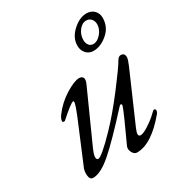

<svg xmlns="http://www.w3.org/2000/svg" viewBox="-162 -767 823 887"><g transform="rotate(-30 249.0 -323.0)"><path d="M356 -560Q356 -543 364.5 -532Q373 -521 388 -521Q409 -521 428.5 -543.5Q448 -566 448 -592Q448 -609 438 -620.5Q428 -632 412 -632Q390 -632 373 -610Q356 -588 356 -560ZM429 -660Q454 -660 469.5 -644.5Q485 -629 485 -605Q485 -556 448 -524.5Q411 -493 373 -493Q349 -493 334 -509.5Q319 -526 319 -551Q319 -593 355.5 -626.5Q392 -660 429 -660ZM286 -36Q347 -167 360 -203Q364 -214 359 -216Q354 -218 348 -211Q235 -87 176.5 -36.5Q118 14 78 14Q60 14 58 -11Q56 -36 66 -55L156 -270Q159 -278 161 -283Q163 -288 166.5 -297.5Q170 -307 172 -313Q174 -319 175.5 -325.5Q177 -332 176.5 -335.5Q176 -339 174 -339Q162 -339 96 -280Q94 -278 88.5 -279Q83 -280 83 -283Q83 -297 95 -313Q129 -359 177 -388.5Q225 -418 250 -418Q266 -418 271 -407Q276 -396 265 -373L144 -104Q134 -82 132.5 -67Q131 -52 141 -50Q160 -50 243 -136Q301 -196 367 -282.5Q433 -369 448 -396Q458 -414 470 -414Q491 -414 491 -391Q491 -380 478 -350L363 -86Q346 -47 366 -47Q380 -47 406 -63.5Q432 -80 448.5 -94.5Q465 -109 474 -118Q475 -119 477 -119Q486 -119 486 -110Q486 -104 481 -96Q390 14 312 14Q297 14 288 -3.5Q279 -21 286 -36Z"/></g></svg>

Font: EB Garamond 12
Style: Italic
Weight: 400
Italic angle: -17°
Version: Version 0.016; ttfautohint (v1.8.4)